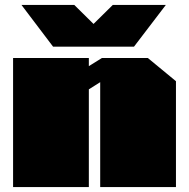

<svg xmlns="http://www.w3.org/2000/svg" viewBox="-20 -758 764 778"><path d="M195 -569 67 -738H281L359 -661L437 -738H652L523 -569ZM33 0V-523H340V-490L393 -523H579L693 -429V0H386V-425L340 -396V0Z"/></svg>

Font: Tomorrow Black
Style: Regular
Weight: 900
Designer: Tony de Marco, Monica Rizzolli
Foundry: Just in Type
Version: Version 2.002